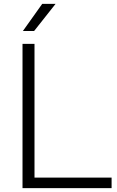

<svg xmlns="http://www.w3.org/2000/svg" viewBox="-20 -965 601 985"><path d="M95.5 0V-740H157V-54H552.5V0ZM97.5 -806 196.5 -945H265L155 -806Z"/></svg>

Font: Encode Sans SemiExpanded SemiExpanded Light
Style: Regular
Weight: 300
Width: 6
Designer: Multiple Designers
Foundry: Impallari Type
Version: Version 3.000; ttfautohint (v1.8.3) -l 8 -r 50 -G 200 -x 14 